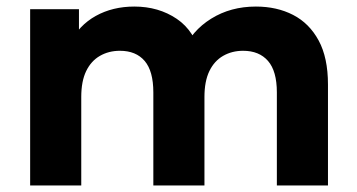

<svg xmlns="http://www.w3.org/2000/svg" viewBox="-20 -566 1089 586"><path d="M761 -546Q825 -546 874.5 -520.5Q924 -495 952.5 -442.5Q981 -390 981 -308V0H825V-284Q825 -349 798 -380Q771 -411 722 -411Q688 -411 661 -395.5Q634 -380 619 -349Q604 -318 604 -270V0H448V-284Q448 -349 421.5 -380Q395 -411 346 -411Q312 -411 285 -395.5Q258 -380 243 -349Q228 -318 228 -270V0H72V-538H221V-391L193 -434Q221 -489 272.5 -517.5Q324 -546 390 -546Q464 -546 519.5 -508.5Q575 -471 593 -394L538 -409Q565 -472 624.5 -509Q684 -546 761 -546Z"/></svg>

Font: MOST Montserrat
Style: Bold
Weight: 700
Designer: Julieta Ulanovsky
Foundry: Julieta Ulanovsky
Version: Version 8.000;March 11, 2024;FontCreator 15.0.0.2926 64-bit